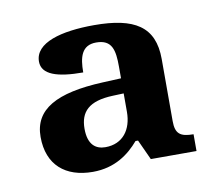

<svg xmlns="http://www.w3.org/2000/svg" viewBox="-50 -775 505 451"><g transform="rotate(-10 203.0 -549.5)"><path d="M138 -380C191 -380 225 -406 249 -434H255L277 -386H386V-426C354 -426 343 -435 343 -465V-613C343 -691 296 -719 200 -719C122 -719 58 -702 58 -657C58 -626 94 -614 156 -614C156 -650 163 -678 198 -678C236 -678 241 -652 241 -613V-585L197 -583C86 -578 31 -548 31 -482C31 -415 73 -380 138 -380ZM177 -432C154 -432 136 -445 136 -483C136 -523 157 -546 215 -548L241 -549V-505C241 -463 219 -432 177 -432Z"/></g></svg>

Font: Noto Serif Tamil SemiBold
Style: Italic
Weight: 600
Italic angle: -12°
Designer: Indian Type Foundry, Tom Grace, and the Monotype Design Team
Foundry: Monotype Imaging Inc.
Version: Version 2.003